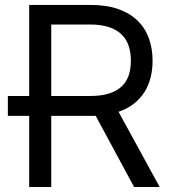

<svg xmlns="http://www.w3.org/2000/svg" viewBox="-20 -747 688 767"><path d="M96.6 -284.1H11.4V-363.6H96.6V-727.3H342.3Q406.2 -727.3 452.9 -710.6Q499.6 -693.9 530 -664.1Q560.4 -634.2 574.9 -593.4Q589.5 -552.6 589.5 -504.3Q589.5 -468 581.3 -436.1Q573.2 -404.1 556.3 -378Q539.4 -351.9 513.8 -332Q488.3 -312.1 453.5 -300.4L617.9 0H515.6L362.2 -284.4Q357.6 -284.1 353.2 -284.1Q348.7 -284.1 343.8 -284.1H184.7V0H96.6ZM340.9 -363.6Q384.6 -363.6 415.3 -373.4Q446 -383.2 465.6 -401.3Q485.1 -419.4 494 -445.5Q502.8 -471.6 502.8 -504.3Q502.8 -536.9 494 -563.7Q485.1 -590.6 465.4 -609.6Q445.7 -628.6 414.8 -638.8Q383.9 -649.1 339.5 -649.1H184.7V-363.6Z"/></svg>

Font: Interop
Style: Regular
Weight: 400
Designer: Rasmus Andersson, Google, Jang Haemin
Foundry: jhaemin
Version: Version 1.008